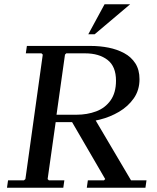

<svg xmlns="http://www.w3.org/2000/svg" viewBox="-20 -887 740 907"><path d="M390 0 395 -35H471L477 -41L313 -323H429L599 -35H672L667 0ZM409 -670Q452 -670 492.5 -662Q533 -654 566.5 -636Q600 -618 619.5 -587.5Q639 -557 639 -513Q639 -461 612 -422.5Q585 -384 542.5 -359Q500 -334 451.5 -322Q403 -310 361 -310H243L205 -41L211 -35H284L279 0H13L18 -35H93L100 -41L182 -629L176 -635H102L107 -670ZM341 -345Q392 -345 434.5 -361Q477 -377 502.5 -413Q528 -449 528 -506Q528 -573 488 -604Q448 -635 382 -635H293L287 -629L247 -345ZM595 -867 427 -725H397L474 -867Z"/></svg>

Font: Brygada 1918 Medium
Style: Italic
Weight: 500
Italic angle: -8°
Designer: Mateusz Machalski | Borys Kosmynka | Przemek Hoffer
Foundry: NIEPODLEGLA 2018
Version: Version 3.006